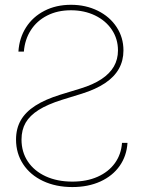

<svg xmlns="http://www.w3.org/2000/svg" viewBox="-20 -758 590 789"><path d="M45.9 -184.6Q45.9 -229.5 65.4 -263.7Q85 -297.9 125.2 -323.7Q165.5 -349.6 228.5 -369.1L311.5 -394.5Q362.8 -410.2 397 -432.9Q431.2 -455.6 448 -484.9Q464.8 -514.2 464.8 -550.8Q464.8 -598.1 439.7 -635.7Q414.6 -673.3 370.4 -694.6Q326.2 -715.8 271.5 -715.8Q216.3 -715.8 173.8 -694.1Q131.3 -672.4 106.7 -634Q82 -595.7 78.1 -545.9H55.7Q59.1 -601.6 86.9 -645.3Q114.7 -689 162.6 -713.6Q210.4 -738.3 271.5 -738.3Q332.5 -738.3 381.8 -713.9Q431.2 -689.5 459.2 -646.7Q487.3 -604 487.3 -550.8Q487.3 -508.8 468.5 -475.3Q449.7 -441.9 411.9 -416.5Q374 -391.1 316.4 -373L234.4 -347.7Q175.3 -329.1 138.9 -306.2Q102.5 -283.2 85.4 -253.7Q68.4 -224.1 68.4 -184.6Q68.4 -133.3 94.5 -94.2Q120.6 -55.2 168 -33.4Q215.3 -11.7 277.3 -11.7Q336.4 -11.7 381.3 -31.7Q426.3 -51.8 452.1 -87.6Q478 -123.5 481.4 -170.9H503.9Q500.5 -117.2 471.7 -76.2Q442.9 -35.2 392.6 -12.2Q342.3 10.7 277.3 10.7Q209.5 10.7 156.7 -14.2Q104 -39.1 75 -83.5Q45.9 -127.9 45.9 -184.6Z"/></svg>

Font: Intratopia Thin
Style: Regular
Weight: 100
Designer: Rasmus Andersson
Foundry: rsms
Version: Version 3.000;Glyphs 3.2.3 (3260)